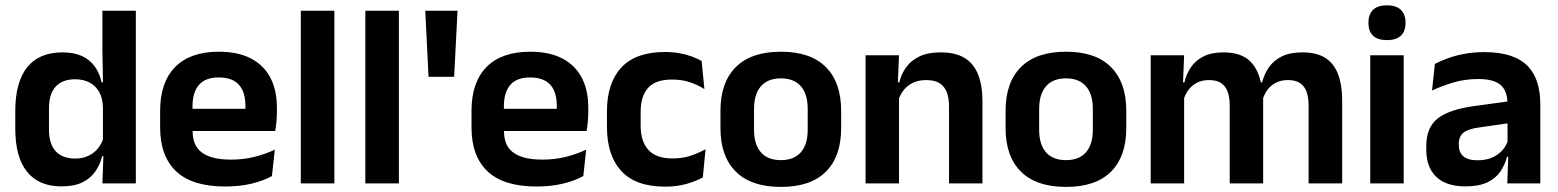

<svg xmlns="http://www.w3.org/2000/svg" viewBox="-20 -702 5966 735"><path d="M215 11.5Q128.5 11.5 83.5 -44.5Q38.5 -100.5 38.5 -209.5V-277Q38.5 -387.5 84 -444.5Q129.5 -501.5 219.5 -501.5Q263.5 -501.5 293.8 -487.5Q324 -473.5 342.8 -447.5Q361.5 -421.5 369 -386.5H406.5L374 -291.5Q373 -326 359.8 -349.8Q346.5 -373.5 323 -386Q299.5 -398.5 267.5 -398.5Q219 -398.5 193.2 -370.5Q167.5 -342.5 167.5 -287V-206Q167.5 -151 193.2 -123Q219 -95 268.5 -95Q296.5 -95 318.5 -105.5Q340.5 -116 355.2 -134.2Q370 -152.5 376.5 -175.5L407 -104H371Q363 -72 345 -45.8Q327 -19.5 295.5 -4Q264 11.5 215 11.5ZM500 0H372L376.5 -120L374 -148.5V-349L374.5 -369.5L372 -510V-661H500Z M842 12Q716 12 654.5 -46Q593 -104 593 -214V-278Q593 -387 650.5 -445.5Q708 -504 817.5 -504Q891.5 -504 941 -478Q990.5 -452 1015.2 -404.2Q1040 -356.5 1040 -290V-272.5Q1040 -254.5 1038.2 -235.8Q1036.5 -217 1033.5 -200.5H917.5Q919 -228 919.2 -252.8Q919.5 -277.5 919.5 -297.5Q919.5 -332 908.5 -356.2Q897.5 -380.5 875 -393Q852.5 -405.5 817.5 -405.5Q766 -405.5 741.5 -377Q717 -348.5 717 -296V-250.5L717.5 -236V-197.5Q717.5 -174.5 724.8 -155Q732 -135.5 749 -121.2Q766 -107 794.2 -99Q822.5 -91 865 -91Q911 -91 952.8 -101.2Q994.5 -111.5 1032 -129L1021 -28Q987.5 -9.5 942.2 1.2Q897 12 842 12ZM1007.5 -200.5H661V-285.5H1007.5Z M1260 0H1131.5V-661H1260Z M1507 0H1378.5V-661H1507Z M1731.5 -661 1718.5 -408H1620.5L1608 -661Z M2034 12Q1908 12 1846.5 -46Q1785 -104 1785 -214V-278Q1785 -387 1842.5 -445.5Q1900 -504 2009.5 -504Q2083.5 -504 2133 -478Q2182.5 -452 2207.2 -404.2Q2232 -356.5 2232 -290V-272.5Q2232 -254.5 2230.2 -235.8Q2228.5 -217 2225.5 -200.5H2109.5Q2111 -228 2111.2 -252.8Q2111.5 -277.5 2111.5 -297.5Q2111.5 -332 2100.5 -356.2Q2089.5 -380.5 2067 -393Q2044.5 -405.5 2009.5 -405.5Q1958 -405.5 1933.5 -377Q1909 -348.5 1909 -296V-250.5L1909.5 -236V-197.5Q1909.5 -174.5 1916.8 -155Q1924 -135.5 1941 -121.2Q1958 -107 1986.2 -99Q2014.5 -91 2057 -91Q2103 -91 2144.8 -101.2Q2186.5 -111.5 2224 -129L2213 -28Q2179.5 -9.5 2134.2 1.2Q2089 12 2034 12ZM2199.5 -200.5H1853V-285.5H2199.5Z M2526.5 12.5Q2413 12.5 2358.2 -47.5Q2303.5 -107.5 2303.5 -216V-276Q2303.5 -384 2358.5 -443.5Q2413.5 -503 2526.5 -503Q2556 -503 2581.8 -498.2Q2607.5 -493.5 2628.8 -485.5Q2650 -477.5 2666 -468.5L2676.5 -361Q2652 -376.5 2621.8 -387Q2591.5 -397.5 2552 -397.5Q2490 -397.5 2461.2 -365.8Q2432.5 -334 2432.5 -273.5V-220.5Q2432.5 -160.5 2462.2 -128Q2492 -95.5 2554 -95.5Q2593.5 -95.5 2624 -105.8Q2654.5 -116 2681 -131L2670.5 -23Q2646 -9 2609 1.8Q2572 12.5 2526.5 12.5Z M2969.5 13.5Q2855.5 13.5 2796.8 -45Q2738 -103.5 2738 -211.5V-278Q2738 -386.5 2796.8 -445.2Q2855.5 -504 2969.5 -504Q3083 -504 3141.5 -445.2Q3200 -386.5 3200 -278V-211.5Q3200 -103.5 3141.8 -45Q3083.5 13.5 2969.5 13.5ZM2969.5 -89Q3019.5 -89 3045.8 -119Q3072 -149 3072 -205V-284.5Q3072 -341.5 3045.8 -371.8Q3019.5 -402 2969.5 -402Q2919 -402 2892.8 -371.8Q2866.5 -341.5 2866.5 -284.5V-205Q2866.5 -149 2892.8 -119Q2919 -89 2969.5 -89Z M3741 0H3613V-294.5Q3613 -325.5 3604.8 -348Q3596.5 -370.5 3577.5 -383Q3558.5 -395.5 3525.5 -395.5Q3496.5 -395.5 3474.8 -385Q3453 -374.5 3439.2 -356.8Q3425.5 -339 3418.5 -316.5L3398.5 -386.5H3422.5Q3430.5 -419 3449.2 -445Q3468 -471 3500.2 -486.2Q3532.5 -501.5 3581 -501.5Q3637.5 -501.5 3672.5 -480.2Q3707.5 -459 3724.2 -417Q3741 -375 3741 -313ZM3421.5 0H3293.5V-490.5H3421.5L3416.5 -371L3421.5 -360.5Z M4061 13.5Q3947 13.5 3888.2 -45Q3829.5 -103.5 3829.5 -211.5V-278Q3829.5 -386.5 3888.2 -445.2Q3947 -504 4061 -504Q4174.5 -504 4233 -445.2Q4291.5 -386.5 4291.5 -278V-211.5Q4291.5 -103.5 4233.2 -45Q4175 13.5 4061 13.5ZM4061 -89Q4111 -89 4137.2 -119Q4163.5 -149 4163.5 -205V-284.5Q4163.5 -341.5 4137.2 -371.8Q4111 -402 4061 -402Q4010.5 -402 3984.2 -371.8Q3958 -341.5 3958 -284.5V-205Q3958 -149 3984.2 -119Q4010.5 -89 4061 -89Z M5118 0H4989.5V-298Q4989.5 -328 4982 -349.8Q4974.5 -371.5 4957.2 -383.5Q4940 -395.5 4910.5 -395.5Q4883.5 -395.5 4863.5 -385Q4843.5 -374.5 4831 -356.8Q4818.5 -339 4812.5 -316.5L4798.5 -386.5H4811.5Q4819.5 -418 4837.5 -444.2Q4855.5 -470.5 4886.8 -486Q4918 -501.5 4966 -501.5Q5019.5 -501.5 5052.8 -480.8Q5086 -460 5102 -418.8Q5118 -377.5 5118 -316.5ZM4513 0H4385V-490.5H4513L4508 -366L4513 -360.5ZM4815.5 0H4687.5V-298Q4687.5 -328 4680 -349.8Q4672.5 -371.5 4655.2 -383.5Q4638 -395.5 4608.5 -395.5Q4581 -395.5 4561.2 -385Q4541.5 -374.5 4528.8 -356.8Q4516 -339 4510 -316.5L4490 -386.5H4514Q4521.5 -419 4539.2 -445Q4557 -471 4587.5 -486.2Q4618 -501.5 4663.5 -501.5Q4732 -501.5 4766.8 -466.5Q4801.5 -431.5 4810.5 -364.5Q4812.5 -354.5 4814 -341.2Q4815.5 -328 4815.5 -316.5Z M5353.5 0H5225.5V-490.5H5353.5ZM5289.5 -548.5Q5253 -548.5 5235.8 -565.8Q5218.5 -583 5218.5 -613.5V-616Q5218.5 -646.5 5235.8 -664Q5253 -681.5 5289.5 -681.5Q5325.5 -681.5 5343 -664Q5360.5 -646.5 5360.5 -616V-613.5Q5360.5 -582.5 5343 -565.5Q5325.5 -548.5 5289.5 -548.5Z M5876.5 0H5750L5754.5 -120L5751 -131V-284.5L5750.5 -306.5Q5750.5 -354.5 5724.2 -377Q5698 -399.5 5638.5 -399.5Q5588 -399.5 5543.8 -386.2Q5499.5 -373 5462 -355.5L5473 -457.5Q5495 -469 5523.2 -479.2Q5551.5 -489.5 5586.5 -496Q5621.5 -502.5 5662 -502.5Q5722 -502.5 5763.5 -488.2Q5805 -474 5829.8 -447.5Q5854.5 -421 5865.5 -384.2Q5876.5 -347.5 5876.5 -303ZM5589.5 11.5Q5516.5 11.5 5478.2 -25Q5440 -61.5 5440 -129V-143Q5440 -214.5 5484 -248.8Q5528 -283 5623.5 -296L5762.5 -315L5770 -232.5L5642 -214Q5600 -208.5 5582.2 -194Q5564.5 -179.5 5564.5 -151.5V-146.5Q5564.5 -119 5581.8 -103.8Q5599 -88.5 5636 -88.5Q5669 -88.5 5692.5 -99Q5716 -109.5 5731.2 -126.8Q5746.5 -144 5753 -165.5L5771 -102H5749Q5741 -70.5 5723.2 -44.8Q5705.5 -19 5673.5 -3.8Q5641.5 11.5 5589.5 11.5Z"/></svg>

Font: Anek Malayalam SemiBold
Style: Regular
Weight: 600
Version: Version 1.003